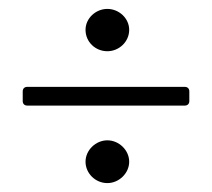

<svg xmlns="http://www.w3.org/2000/svg" viewBox="-20 -545 476 431"><path d="M221 -430C247 -430 270 -451 270 -478C270 -504 247 -525 221 -525C195 -525 172 -504 172 -478C172 -451 194 -430 221 -430ZM41 -308H395C401 -308 405 -312 405 -318V-340C405 -346 401 -350 395 -350H41C35 -350 31 -346 31 -340V-318C31 -312 35 -308 41 -308ZM221 -134C247 -134 270 -156 270 -182C270 -208 247 -230 221 -230C195 -230 172 -208 172 -182C172 -156 194 -134 221 -134Z"/></svg>

Font: Barlow Condensed Light
Style: Regular
Weight: 300
Width: 3
Designer: Jeremy Tribby
Foundry: Tribby Type
Version: Version 1.422;hotconv 1.0.109;makeotfexe 2.5.65596